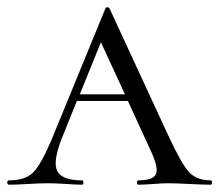

<svg xmlns="http://www.w3.org/2000/svg" viewBox="-22 -507 602 527"><path d="M556 -12Q560 -12 560 -6Q560 0 556 0Q538 0 498 -2Q458 -4 440 -4Q425 -4 398.5 -2Q372 0 358 0Q354 0 354 -6Q354 -12 358 -12Q396 -12 405 -27Q414 -42 396 -84L329 -230H189L146 -123Q122 -60 136 -36Q150 -12 203 -12Q207 -12 207 -6Q207 0 203 0Q188 0 160 -2Q132 -4 110 -4Q86 -4 54 -2Q22 0 3 0Q-2 0 -2 -6Q-2 -12 3 -12Q47 -12 69 -33.5Q91 -55 123 -132L267 -483Q268 -487 272.5 -487Q277 -487 279 -483L439 -137Q476 -57 497 -34.5Q518 -12 556 -12ZM197 -248H321L255 -391Z"/></svg>

Font: Cormorant SC
Style: Regular
Weight: 400
Designer: Christian Thalmann (Catharsis Fonts)
Version: Version 1.000;PS 002.000;hotconv 1.0.88;makeotf.lib2.5.64775